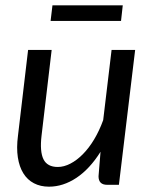

<svg xmlns="http://www.w3.org/2000/svg" viewBox="-20 -694 570 721"><path d="M41.5 0ZM174 -506.5 136 -184.5Q129 -125 143.2 -96Q157.5 -67 197 -67Q220 -67 244.2 -79.5Q268.5 -92 291.2 -115Q314 -138 333.5 -170.5Q353 -203 367.5 -243L399 -506.5H487.5L426.5 0H382.5Q350 0 350 -32L357.5 -124Q317 -59.5 267 -26.2Q217 7 164 7Q132 7 107.5 -5.8Q83 -18.5 67.8 -43Q52.5 -67.5 47 -103Q41.5 -138.5 47.5 -184.5L85.5 -506.5ZM177 -674H441L434.5 -615.5H170Z"/></svg>

Font: Lato
Style: Italic
Weight: 400
Italic angle: -7°
Designer: Lukasz Dziedzic
Foundry: tyPoland Lukasz Dziedzic
Version: Version 2.007; 2014-02-27